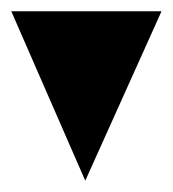

<svg xmlns="http://www.w3.org/2000/svg" viewBox="-20 80 306 340"><path d="M0 100 131 400 266 100Z"/></svg>

Font: Bravura Text
Style: Regular
Weight: 400
Designer: Daniel Spreadbury et al.
Foundry: Steinberg Media Technologies GmbH
Version: Version 1.393